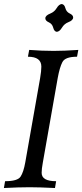

<svg xmlns="http://www.w3.org/2000/svg" viewBox="-46 -944 414 964"><path d="M230 0Q149.9 -3.9 103 -3.9Q48.3 -3.9 -26.4 0L-20.5 -34.2Q42 -34.2 57.1 -56.9Q72.3 -79.6 81.1 -129.9L155.3 -550.8Q161.6 -587.4 161.6 -609.4Q161.6 -659.2 94.2 -659.2L100.6 -693.4Q164.1 -688.5 223.6 -688.5Q275.9 -688.5 347.2 -693.4L340.8 -659.2Q281.2 -659.2 267.3 -632.3Q253.4 -605.5 243.7 -551.8L168.9 -127Q163.1 -95.7 163.1 -76.2Q163.1 -34.2 235.8 -34.2ZM239.3 -784.2Q226.1 -785.6 221.2 -804.9Q216.3 -824.2 199 -832Q181.6 -839.8 181.6 -852.1Q181.6 -866.2 206.5 -876Q227.1 -884.3 238.5 -903.3Q250 -922.4 263.7 -923.8Q277.3 -922.4 282.2 -903.3Q287.1 -884.3 304.2 -876.2Q321.3 -868.2 321.3 -856.4Q321.3 -841.8 296.9 -832.5Q276.4 -824.2 264.9 -804.9Q253.4 -785.6 239.3 -784.2Z"/></svg>

Font: Kelvinch
Style: Italic
Weight: 400
Italic angle: -10°
Designer: Paul James Miller
Foundry: High-Logic / Made with FontCreator
Version: Version 3.40;July 22, 2017;FontCreator 11.0.0.2388 64-bit